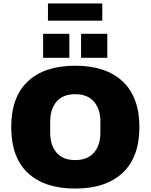

<svg xmlns="http://www.w3.org/2000/svg" viewBox="-20 -1081 873 1113"><path d="M45 -344Q45 -519 141.5 -609.5Q238 -700 416 -700Q594 -700 691 -609Q788 -518 788 -344Q788 -170 691 -79Q594 12 416 12Q238 12 141.5 -78.5Q45 -169 45 -344ZM562 -312V-376Q562 -449 524.5 -492Q487 -535 416 -535Q345 -535 308 -492Q271 -449 271 -376V-312Q271 -239 308 -196Q345 -153 416 -153Q487 -153 524.5 -196Q562 -239 562 -312ZM230 -885H382V-746H230ZM450 -885H602V-746H450ZM258 -1061H573V-961H258Z"/></svg>

Font: Archivo Black
Style: Regular
Weight: 400
Designer: Hector Gatti
Foundry: Omnibus-Type
Version: Version 1.101; ttfautohint (v1.8)